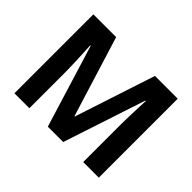

<svg xmlns="http://www.w3.org/2000/svg" viewBox="-143 -1022 1228 1228"><g transform="rotate(45 471.5 -408.0)"><path d="M392 -51 220 -611H216Q217 -591 219 -551Q221 -511 223 -465.5Q225 -420 225 -383V-51H90V-765H296L465 -219H468L647 -765H853V-51H712V-389Q712 -423 713.5 -467Q715 -511 716.5 -550.5Q718 -590 719 -610H715L531 -51Z"/></g></svg>

Font: Noto Sans Tamil UI
Style: Regular
Weight: 400
Designer: Jelle Bosma - Monotype Design Team
Foundry: Monotype Imaging Inc.
Version: Version 2.004